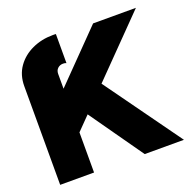

<svg xmlns="http://www.w3.org/2000/svg" viewBox="-130 -863 974 988"><g transform="rotate(-20 357.0 -368.5)"><path d="M34.2 -540Q34.2 -601.1 65.4 -645.3Q96.7 -689.5 148.4 -713.4Q200.2 -737.3 261.2 -737.3Q265.6 -737.3 270 -737.3Q274.4 -737.3 278.8 -736.8V-577.6Q271.5 -581.1 261.2 -581.1Q243.2 -581.1 231.4 -569.8Q219.7 -558.6 219.7 -540V-459L477.5 -722.7H711.9L412.1 -416.5L711.9 0H497.1L291 -292.5L219.7 -219.7V0H34.2Z"/></g></svg>

Font: Giphurs Black
Style: Regular
Weight: 900
Version: Version 0.920; ttfautohint (v1.8.4.7-5d5b)